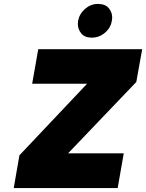

<svg xmlns="http://www.w3.org/2000/svg" viewBox="-20 -959 745 979"><path d="M327 -177H611L580 0H50L79 -167L424 -532H144L175 -708H705L675 -541ZM448 -767Q412 -767 394.5 -788.5Q377 -810 377 -836Q377 -844 378 -852Q385 -889 414 -914Q443 -939 479 -939Q517 -939 534.5 -917.5Q552 -896 552 -871Q552 -862 550 -852Q544 -816 514.5 -791.5Q485 -767 448 -767Z"/></svg>

Font: Fz Poppins Black
Style: Italic
Weight: 900
Italic angle: -10°
Designer: Ninad Kale (Devanagari), Jonny Pinhorn (Latin)
Foundry: Indian Type Foundry
Version: Vit hóa bi Vntype.Com & FontZin.Com